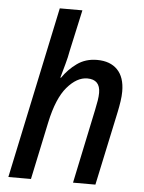

<svg xmlns="http://www.w3.org/2000/svg" viewBox="-54 -803 635 846"><g transform="rotate(5 263.5 -380.0)"><path d="M15 0 176 -760H276L236 -578Q231 -549 222 -517Q213 -485 205 -456H208Q234 -494 271.5 -521Q309 -548 360 -548Q418 -548 450 -515Q482 -482 482 -419Q482 -399 478.5 -375.5Q475 -352 470 -328L400 0H301L370 -328Q375 -351 378 -370Q381 -389 381 -404Q381 -463 324 -463Q278 -463 235 -413Q192 -363 169 -255L115 0Z"/></g></svg>

Font: Noto Sans SemiCondensed Medium
Style: Italic
Weight: 500
Width: 4
Italic angle: -12°
Designer: Monotype Design Team
Foundry: Monotype Imaging Inc.
Version: Version 2.013; ttfautohint (v1.8.4.7-5d5b)